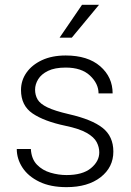

<svg xmlns="http://www.w3.org/2000/svg" viewBox="-20 -769 547 799"><path d="M393.1 -134.8Q393.1 -156.7 382.3 -177.5Q371.6 -198.2 341.1 -215.8Q310.5 -233.4 252 -245.6Q163.6 -264.2 115.5 -296.9Q67.4 -329.6 67.4 -394.5Q67.4 -434.1 90.1 -466.6Q112.8 -499 154.5 -518.6Q196.3 -538.1 253.4 -538.1Q345.2 -538.1 397 -493.2Q448.7 -448.2 448.7 -380.4H390.1Q390.1 -420.9 354.7 -454.3Q319.3 -487.8 253.4 -487.8Q208 -487.8 179.9 -474.1Q151.9 -460.4 138.9 -439.2Q126 -418 126 -396Q126 -373 136.5 -355Q147 -336.9 177.2 -322.3Q207.5 -307.6 266.6 -293.9Q362.8 -272 407.2 -236.6Q451.7 -201.2 451.7 -138.2Q451.7 -72.8 398.7 -31.5Q345.7 9.8 256.8 9.8Q189.9 9.8 143.6 -12.7Q97.2 -35.2 73.5 -71.5Q49.8 -107.9 49.8 -148.9H108.4Q110.8 -107.4 133.8 -83.7Q156.7 -60.1 190.2 -50.3Q223.6 -40.5 256.8 -40.5Q323.7 -40.5 358.4 -69.1Q393.1 -97.7 393.1 -134.8ZM228 -612.3 321.3 -749H392.1L278.8 -612.3Z"/></svg>

Font: Vazirmatn UI ExtraLight
Style: Regular
Weight: 200
Designer: Saber Rastikerdar
Foundry: Saber Rastikerdar
Version: Version 33.003